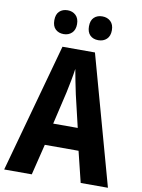

<svg xmlns="http://www.w3.org/2000/svg" viewBox="-98 -982 773 1048"><g transform="rotate(10 288.0 -458.0)"><path d="M424 0 382 -171H195L153 0H0L197 -715H377L575 0ZM314 -471Q307 -503 299.5 -541.5Q292 -580 287 -608Q283 -579 276 -542Q269 -505 262 -473L220 -293H356ZM128 -850Q128 -883 145.5 -899.5Q163 -916 191 -916Q218 -916 236 -899Q254 -882 254 -850Q254 -818 236 -801Q218 -784 191 -784Q163 -784 145.5 -800.5Q128 -817 128 -850ZM320 -850Q320 -883 337.5 -899.5Q355 -916 383 -916Q411 -916 429 -899Q447 -882 447 -850Q447 -818 429 -801Q411 -784 383 -784Q354 -784 337 -801Q320 -818 320 -850Z"/></g></svg>

Font: Noto Sans Myanmar UI Condensed
Style: Bold
Weight: 700
Width: 3
Designer: Monotype Design Team
Foundry: Monotype Imaging Inc.
Version: Version 2.103; ttfautohint (v1.8.4.7-5d5b)